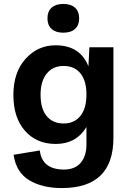

<svg xmlns="http://www.w3.org/2000/svg" viewBox="-20 -740 669 975"><path d="M301 -720Q340 -720 361 -701Q382 -682 382 -647Q382 -612 361 -593Q340 -574 301 -574Q263 -574 242 -593Q221 -612 221 -647Q221 -682 242 -701Q263 -720 301 -720ZM294 215Q194 215 128 175Q62 135 49 46L182 24Q194 121 305 121Q360 121 389.5 87Q419 53 419 -7V-95Q367 -9 263 -9Q166 -9 107 -75.5Q48 -142 48 -258Q48 -373 110 -441.5Q172 -510 262 -510Q387 -510 429 -403L434 -500H556V-40Q556 215 294 215ZM303 -113Q357 -113 388 -151Q419 -189 419 -260Q419 -330 388.5 -367.5Q358 -405 303 -405Q248 -405 217 -366Q186 -327 186 -259Q186 -188 217 -150.5Q248 -113 303 -113Z"/></svg>

Font: Elaine Sans SemiBold
Style: Regular
Weight: 600
Designer: Wei Huang
Foundry: Wei Huang
Version: Version 2.001;December 24, 2019;FontCreator 12.0.0.2547 64-b